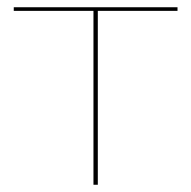

<svg xmlns="http://www.w3.org/2000/svg" viewBox="-20 -510 528 530"><path d="M470 -480H250V0H238V-480H18V-490H470Z"/></svg>

Font: Lato 2
Style: Regular
Weight: 100
Designer: Lukasz Dziedzic with Adam Twardoch and Botio Nikoltchev
Foundry: tyPoland Lukasz Dziedzic
Version: Version 2.015; 2015-08-06; http://www.latofonts.com/